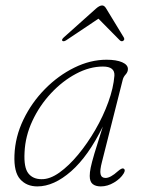

<svg xmlns="http://www.w3.org/2000/svg" viewBox="-20 -676 537 704"><path d="M354 -83Q345.5 -51 348.8 -37.2Q352 -23.5 367 -23.5Q385 -23.5 412 -48Q427 -61 433 -58Q441.5 -53.5 433.5 -40Q422 -21 398.2 -6.8Q374.5 7.5 349.5 7.5Q330.5 7.5 319.8 -1.2Q309 -10 309 -31Q309 -44 312.5 -61.2Q316 -78.5 326.2 -113.2Q336.5 -148 357 -212Q304 -103.5 240.8 -48Q177.5 7.5 117 7.5Q77.5 7.5 54 -18.8Q30.5 -45 33 -107Q35.5 -174.5 65.8 -237.2Q96 -300 144.8 -349.5Q193.5 -399 252.5 -428Q311.5 -457 370.5 -457Q406.5 -457 427.8 -447.8Q449 -438.5 449 -423Q449 -412 440.8 -403Q432.5 -394 430 -383.5ZM70 -117Q67 -62 83.8 -40.5Q100.5 -19 132.5 -19Q163 -18.5 197.8 -43.2Q232.5 -68 266.5 -109Q300.5 -150 329.5 -200Q358.5 -250 377.2 -301.8Q396 -353.5 399.5 -398.5Q401.5 -432 357.5 -432Q308.5 -432 258.8 -405.5Q209 -379 167 -334Q125 -289 98.8 -232.8Q72.5 -176.5 70 -117ZM431 -526Q425.5 -522.5 419 -528.5L341 -607.5L223 -528.5Q213.5 -522.5 209 -526Q204.5 -530 213.5 -538.5L332 -644.5Q345 -656 354.5 -656Q363 -656 369.5 -644.5L434 -538.5Q438.5 -530 431 -526Z"/></svg>

Font: Fraunces 9pt Soft Thin
Style: Italic
Weight: 100
Italic angle: -16°
Version: Version 1.000;[b76b70a41]